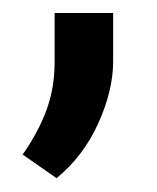

<svg xmlns="http://www.w3.org/2000/svg" viewBox="-20 -127 237 290"><path d="M150.9 -107.4V-34.7Q150.9 9.8 128.4 59.3Q106 108.9 65.4 142.1L14.2 106.4Q37.1 74.2 49.8 40.3Q62.5 6.3 62.5 -33.2V-107.4Z"/></svg>

Font: Vazirmatn UI
Style: Regular
Weight: 400
Designer: Saber Rastikerdar
Foundry: Saber Rastikerdar
Version: Version 33.003